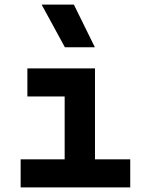

<svg xmlns="http://www.w3.org/2000/svg" viewBox="-20 -815 626 835"><path d="M261.2 0V-517.6H393.1V0ZM69.8 0V-122.1H271V0ZM383.3 0V-122.1H546.4V0ZM99.1 -395.5V-517.6H393.1V-395.5ZM262.2 -609.4 161.1 -794.9H301.3L392.6 -609.4Z"/></svg>

Font: Cascadia Mono
Style: Regular
Weight: 400
Monospace: yes
Designer: Aaron Bell
Foundry: Saja Typeworks
Version: Version 2102.003